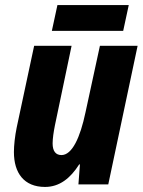

<svg xmlns="http://www.w3.org/2000/svg" viewBox="-20 -729 564 759"><path d="M185 -607H467L489 -709H207ZM158 10C215 10 258 -24 293 -79H296L290 0H408L524 -548H375L318 -285C297 -185 265 -116 223 -116C200 -116 188 -132 188 -162C188 -181 192 -208 197 -233L263 -548H115L46 -225C39 -191 35 -154 35 -128C35 -45 75 10 158 10Z"/></svg>

Font: Noto Sans Display SemiCondensed Extra
Style: Italic
Weight: 800
Width: 4
Italic angle: -12°
Designer: Monotype Design Team
Foundry: Monotype Imaging Inc.
Version: Version 1.900